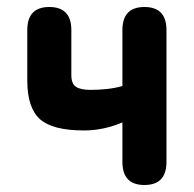

<svg xmlns="http://www.w3.org/2000/svg" viewBox="-20 -529 555 549"><path d="M393 0Q330 0 330 -66V-179Q276 -156 220 -156Q130 -156 94 -188.5Q58 -221 58 -299V-443Q58 -509 121 -509Q184 -509 184 -443V-314Q184 -290 197 -281Q210 -272 239 -272Q262 -272 285.5 -274.5Q309 -277 330 -283V-443Q330 -509 393 -509Q456 -509 456 -443V-66Q456 0 393 0Z"/></svg>

Font: Zen Maru Gothic Black
Style: Regular
Weight: 900
Designer: Yoshimichi Ohira
Foundry: Positype
Version: Version 1.001